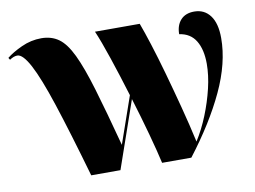

<svg xmlns="http://www.w3.org/2000/svg" viewBox="-64 -639 971 731"><g transform="rotate(-10 421.0 -273.5)"><path d="M233 0Q182 -178 146 -287.5Q110 -397 83 -447.5Q56 -498 35 -498Q21 -498 5 -487L0 -495Q22 -513 59 -530Q96 -547 136 -547Q175 -547 203 -527Q231 -507 255 -457Q279 -407 305.5 -318.5Q332 -230 368 -94L431 -275Q407 -354 383 -425.5Q359 -497 342 -536H515Q527 -504 544 -451Q561 -398 579.5 -332Q598 -266 616.5 -195.5Q635 -125 650 -57Q676 -98 696 -147.5Q716 -197 728 -247.5Q740 -298 740 -342Q740 -397 719.5 -431Q699 -465 656 -471Q656 -505 674.5 -525.5Q693 -546 727 -546Q766 -546 788.5 -516Q811 -486 811 -429Q811 -333 760.5 -225Q710 -117 620 0H507Q497 -45 478 -114.5Q459 -184 436 -259L346 0Z"/></g></svg>

Font: Noto Serif Display SemiCondensed Black
Style: Regular
Weight: 900
Width: 4
Designer: Monotype Design Team
Foundry: Monotype Imaging Inc.
Version: Version 2.009